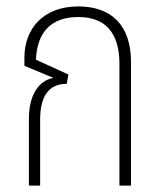

<svg xmlns="http://www.w3.org/2000/svg" viewBox="-20 -578 506 598"><path d="M224 -558C115 -558 56 -489 56 -398V-373L145 -336V-335C99 -326 70 -280 70 -208V0H105V-205C105 -276 130 -317 188 -317L193 -346L92 -392C95 -475 137 -525 224 -525C306 -525 352 -478 352 -379V0H388V-385C388 -500 326 -558 224 -558Z"/></svg>

Font: Noto Sans Thai Looped Condensed ExtraLight
Style: Regular
Weight: 200
Width: 3
Designer: Sasikarn Vongin, Ben Mitchell
Foundry: The Fontpad Ltd
Version: Version 1.001